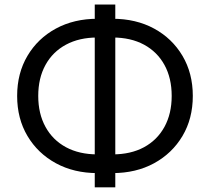

<svg xmlns="http://www.w3.org/2000/svg" viewBox="-20 -779 909 831"><path d="M401.9 -29.8Q300.3 -29.8 221.9 -72.5Q143.6 -115.2 98.9 -190.4Q54.2 -265.6 54.2 -363.8Q54.2 -461.9 98.9 -537.4Q143.6 -612.8 221.9 -655.3Q300.3 -697.8 401.9 -697.8H466.8Q568.8 -697.8 647 -655.3Q725.1 -612.8 769.8 -537.4Q814.5 -461.9 814.5 -363.8Q814.5 -265.6 769.8 -190.4Q725.1 -115.2 647 -72.5Q568.8 -29.8 466.8 -29.8ZM401.9 -110.8H466.8Q545.9 -110.8 603.3 -141.8Q660.6 -172.9 691.9 -230Q723.1 -287.1 723.1 -363.8Q723.1 -440.9 691.9 -497.8Q660.6 -554.7 603.3 -585.7Q545.9 -616.7 466.8 -616.7H401.9Q323.2 -616.7 265.6 -585.7Q208 -554.7 176.8 -497.8Q145.5 -440.9 145.5 -363.8Q145.5 -287.1 176.8 -230Q208 -172.9 265.6 -141.8Q323.2 -110.8 401.9 -110.8ZM390.1 31.7V-759.3H479V31.7Z"/></svg>

Font: Inter 20pt
Style: Regular
Weight: 400
Version: Version 4.001;git-66647c0bb